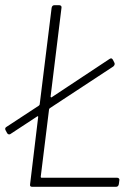

<svg xmlns="http://www.w3.org/2000/svg" viewBox="-30 -720 520 740"><path d="M130 -35H421Q426 -35 428.5 -32Q431 -29 430 -25L428 -10Q426 0 417 0H94Q84 0 86 -10L117 -268Q118 -270 116.5 -271.5Q115 -273 113 -271L11 -204Q9 -202 5 -202Q1 -202 -2 -206L-8 -217Q-10 -221 -10 -223Q-10 -228 -5 -231L120 -313Q123 -316 123 -318L169 -690Q171 -700 180 -700H198Q203 -700 205.5 -697Q208 -694 207 -690L165 -348Q165 -346 166.5 -345Q168 -344 169 -345L391 -492Q395 -495 398 -495Q402 -495 405 -490L411 -478Q412 -476 412 -473Q412 -469 407 -464L162 -303Q159 -300 159 -298L127 -39Q127 -35 130 -35Z"/></svg>

Font: Barlow Semi Condensed ExLight
Style: Italic
Weight: 275
Width: 4
Italic angle: -7°
Designer: Jeremy Tribby
Foundry: Tribby Type
Version: Version 1.408